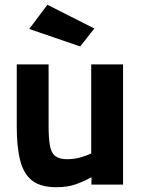

<svg xmlns="http://www.w3.org/2000/svg" viewBox="-20 -771 589 802"><path d="M215 11Q150 11 114.5 -16.5Q79 -44 64.5 -100Q50 -156 50 -241V-502H183V-247Q183 -194 188.5 -163Q194 -132 211 -119Q228 -106 260 -106Q291 -106 318 -114Q345 -122 361 -130V-502H494V0H362V-31Q328 -12 294.5 -0.5Q261 11 215 11ZM315 -577 102 -650 178 -751 374 -652Z"/></svg>

Font: Cairo Play
Style: Bold
Weight: 700
Version: Version 3.119